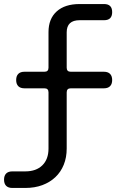

<svg xmlns="http://www.w3.org/2000/svg" viewBox="-20 -750 640 950"><path d="M310 -293V-15Q310 29 295.5 65Q281 101 254 126.5Q227 152 189.5 166Q152 180 105 180H41Q21 180 10.5 169.5Q0 159 0 139Q0 119 10.5 108.5Q21 98 41 98H105Q159 98 189.5 68Q220 38 220 -15V-293Q220 -303 215 -308Q210 -313 200 -313H101Q81 -313 70.5 -323.5Q60 -334 60 -354Q60 -374 70.5 -384.5Q81 -395 101 -395H200Q210 -395 215 -400Q220 -405 220 -415V-591Q220 -657 260.5 -693.5Q301 -730 374 -730H495Q515 -730 525 -720Q535 -710 535 -690Q535 -670 525 -660Q515 -650 495 -650H374Q342 -650 326 -635Q310 -620 310 -590V-415Q310 -405 315 -400Q320 -395 330 -395H494Q514 -395 524.5 -384.5Q535 -374 535 -354Q535 -334 524.5 -323.5Q514 -313 494 -313H330Q320 -313 315 -308Q310 -303 310 -293Z"/></svg>

Font: Maple Mono Normal
Style: Regular
Weight: 400
Monospace: yes
Designer: subframe7536
Version: Version 7.000